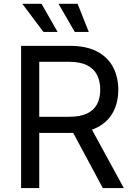

<svg xmlns="http://www.w3.org/2000/svg" viewBox="-20 -962 684 982"><path d="M87.9 0V-727.5H336.9Q421.9 -727.5 476.8 -698.5Q531.7 -669.4 558.3 -618.7Q585 -567.9 585 -502.9Q585 -438 558.3 -388.2Q531.7 -338.4 477.1 -310.3Q422.4 -282.2 337.4 -282.2H139.6V-364.7H333Q390.6 -364.7 425.5 -381.6Q460.4 -398.4 476.6 -429.4Q492.7 -460.4 492.7 -502.9Q492.7 -546.4 476.6 -578.4Q460.4 -610.4 425.3 -628.2Q390.1 -646 332 -646H180.7V0ZM505.9 0 330.1 -327.6H434.6L613.3 0ZM362.3 -798.8 279.3 -942.4H377L434.1 -798.8ZM202.1 -798.8 94.2 -942.4H192.4L274.4 -798.8Z"/></svg>

Font: Adwaita Sans
Style: Regular
Weight: 400
Designer: Rasmus Andersson
Foundry: rsms
Version: Version 4.001;git-9221beed3